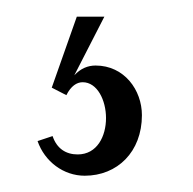

<svg xmlns="http://www.w3.org/2000/svg" viewBox="-20 -25 231 230"><path d="M94.5 53.5C85.4 53.5 76.7 56.9 69 65.2L105 -5H72L42 80L59.5 89C65 78 72 73.5 79 73.5C96.5 73.5 107 95 107 116.5C107 138 96.5 160 73 160C59 160 48 153 43 138L25 144C33.5 168.5 56 185.5 81.5 185.5C120.5 185.5 150 157 150 113C150 83 129 53.5 94.5 53.5Z"/></svg>

Font: Picaflor 12 pt
Style: Regular
Weight: 400
Designer: Ariel Martín Pérez
Foundry: Tunera Type Foundry
Version: Version 1.000;hotconv 1.0.109;makeotfexe 2.5.65596